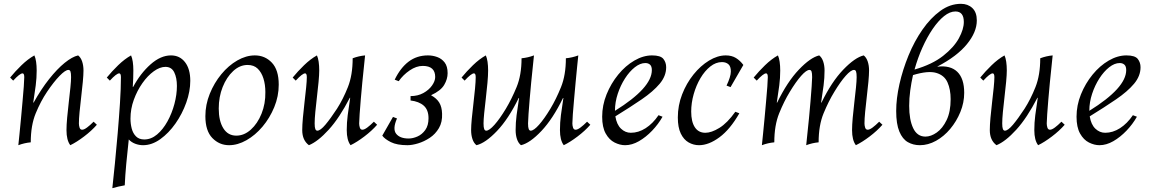

<svg xmlns="http://www.w3.org/2000/svg" viewBox="-20 -745 6012 1005"><path d="M76 15Q78 -6 82 -43.5Q86 -81 90 -126Q94 -171 98 -214.5Q102 -258 104.5 -292Q107 -326 107 -341Q107 -361 98 -361Q84 -361 49 -323L33 -339Q59 -371 92.5 -403.5Q126 -436 160 -455Q166 -442 169 -421.5Q172 -401 172 -376Q172 -337 167 -298Q162 -259 154 -208H156Q195 -278 237 -331Q279 -384 318.5 -416Q358 -448 389 -455Q403 -444 410 -423Q417 -402 417 -376Q417 -354 413.5 -316.5Q410 -279 405 -237.5Q400 -196 396.5 -159Q393 -122 393 -99Q393 -88 396.5 -77Q400 -66 410 -66Q420 -66 435.5 -77.5Q451 -89 470 -108L487 -92Q459 -60 420 -30.5Q381 -1 348 15Q328 -11 328 -64Q328 -90 331.5 -129Q335 -168 340 -210Q345 -252 348.5 -287Q352 -322 352 -341Q352 -362 349 -370.5Q346 -379 338 -379Q322 -379 291.5 -347.5Q261 -316 226 -264Q193 -215 167 -152Q141 -89 141 0Q108 3 76 15Z M568 240Q574 186 581.5 110.5Q589 35 596 -47Q603 -129 608 -206Q613 -283 613 -341Q613 -361 604 -361Q590 -361 555 -323L539 -339Q565 -371 598.5 -403.5Q632 -436 666 -455Q672 -442 675 -421.5Q678 -401 678 -376Q678 -337 675 -290H677Q715 -361 768 -408Q821 -455 875 -455Q921 -455 948.5 -419.5Q976 -384 976 -322Q976 -267 955 -208Q934 -149 898.5 -98.5Q863 -48 819 -16.5Q775 15 729 15Q708 15 688 7.5Q668 0 654 -15Q647 46 641 111.5Q635 177 633 225Q599 231 568 240ZM735 -15Q771 -15 802 -41Q833 -67 856.5 -109.5Q880 -152 893 -201Q906 -250 906 -295Q906 -338 892 -366.5Q878 -395 846 -395Q817 -395 785 -372Q753 -349 725.5 -310Q698 -271 680.5 -223Q663 -175 663 -124Q663 -97 669.5 -72Q676 -47 692 -31Q708 -15 735 -15Z M1179 15Q1128 15 1091.5 -22.5Q1055 -60 1055 -137Q1055 -197 1078 -254Q1101 -311 1138.5 -356.5Q1176 -402 1222 -428.5Q1268 -455 1314 -455Q1367 -455 1403 -417Q1439 -379 1439 -302Q1439 -241 1415.5 -184Q1392 -127 1354 -82Q1316 -37 1270 -11Q1224 15 1179 15ZM1217 -35Q1258 -35 1293 -66.5Q1328 -98 1349 -150Q1370 -202 1369 -263Q1369 -302 1359 -334Q1349 -366 1329 -385.5Q1309 -405 1276 -405Q1235 -405 1200.5 -373Q1166 -341 1145.5 -289.5Q1125 -238 1125 -177Q1125 -112 1149 -73.5Q1173 -35 1217 -35Z M1597 15Q1562 -11 1562 -64Q1562 -90 1565.5 -129Q1569 -168 1574 -210Q1579 -252 1582.5 -287Q1586 -322 1586 -341Q1586 -361 1577 -361Q1563 -361 1528 -323L1512 -339Q1538 -371 1571.5 -403.5Q1605 -436 1639 -455Q1645 -442 1648 -421.5Q1651 -401 1651 -376Q1651 -354 1647.5 -316.5Q1644 -279 1639 -237.5Q1634 -196 1630.5 -159Q1627 -122 1627 -99Q1627 -78 1630.5 -69.5Q1634 -61 1641 -61Q1657 -61 1683.5 -92.5Q1710 -124 1744 -176Q1776 -226 1801 -289Q1826 -352 1826 -440Q1858 -452 1891 -455Q1889 -434 1885 -396.5Q1881 -359 1876.5 -314Q1872 -269 1868.5 -225.5Q1865 -182 1862.5 -148Q1860 -114 1860 -99Q1860 -88 1863.5 -77Q1867 -66 1877 -66Q1887 -66 1902.5 -77.5Q1918 -89 1937 -108L1954 -92Q1926 -60 1887 -30.5Q1848 -1 1815 15Q1795 -11 1795 -64Q1795 -103 1800 -142Q1805 -181 1813 -233H1811Q1757 -128 1700.5 -66Q1644 -4 1597 15Z M2237 -246Q2266 -230 2279.5 -207.5Q2293 -185 2294 -150Q2296 -106 2277.5 -74.5Q2259 -43 2229.5 -23.5Q2200 -4 2168.5 5.5Q2137 15 2113 15Q2058 15 2026 -1Q1994 -17 1981 -35L2037 -133L2058 -125Q2034 -70 2053.5 -45Q2073 -20 2119 -20Q2141 -20 2165 -30.5Q2189 -41 2206 -64.5Q2223 -88 2223 -126Q2223 -170 2198 -192Q2173 -214 2129 -219V-242Q2167 -242 2196 -258Q2225 -274 2241.5 -297.5Q2258 -321 2258 -342Q2258 -400 2193 -400Q2159 -400 2124.5 -376.5Q2090 -353 2067 -320L2046 -328Q2076 -390 2119 -422.5Q2162 -455 2220 -455Q2245 -455 2268.5 -446.5Q2292 -438 2307.5 -418Q2323 -398 2323 -362Q2323 -331 2305 -300.5Q2287 -270 2237 -247Z M3053 -108 3070 -92Q3042 -60 3003 -30.5Q2964 -1 2931 15Q2911 -11 2911 -64Q2911 -103 2916 -142Q2921 -181 2929 -232H2927Q2874 -123 2814 -59.5Q2754 4 2707 15Q2693 4 2686 -17Q2679 -38 2679 -64Q2679 -103 2684 -142Q2689 -181 2697 -232H2695Q2642 -123 2581.5 -59.5Q2521 4 2474 15Q2460 4 2453 -17Q2446 -38 2446 -64Q2446 -87 2449.5 -124Q2453 -161 2458 -202.5Q2463 -244 2466.5 -281.5Q2470 -319 2470 -341Q2470 -361 2461 -361Q2447 -361 2412 -323L2396 -339Q2422 -371 2455.5 -403.5Q2489 -436 2523 -455Q2529 -442 2532 -421.5Q2535 -401 2535 -376Q2535 -350 2531.5 -311Q2528 -272 2523 -230Q2518 -188 2514.5 -153Q2511 -118 2511 -99Q2511 -78 2514.5 -69.5Q2518 -61 2525 -61Q2541 -61 2568.5 -92Q2596 -123 2628 -176Q2658 -226 2684 -289Q2710 -352 2710 -440Q2743 -443 2775 -455Q2773 -434 2769 -396.5Q2765 -359 2760.5 -314Q2756 -269 2752.5 -225.5Q2749 -182 2746.5 -148Q2744 -114 2744 -99Q2744 -78 2747.5 -69.5Q2751 -61 2758 -61Q2774 -61 2801.5 -92Q2829 -123 2861 -176Q2891 -226 2916.5 -289Q2942 -352 2942 -440Q2975 -443 3007 -455Q3005 -434 3001 -396.5Q2997 -359 2993 -314Q2989 -269 2985 -225.5Q2981 -182 2978.5 -148Q2976 -114 2976 -99Q2976 -88 2979.5 -77Q2983 -66 2993 -66Q3003 -66 3018.5 -77.5Q3034 -89 3053 -108Z M3252 15Q3225 15 3197 1Q3169 -13 3150.5 -46Q3132 -79 3132 -134Q3132 -194 3155 -251Q3178 -308 3216 -354.5Q3254 -401 3300.5 -428Q3347 -455 3393 -455Q3438 -455 3452.5 -436.5Q3467 -418 3467 -393Q3467 -347 3433 -306.5Q3399 -266 3339 -225Q3279 -184 3201 -136Q3208 -93 3230.5 -71.5Q3253 -50 3282 -50Q3322 -50 3359.5 -74Q3397 -98 3427 -142L3448 -134Q3426 -95 3393.5 -61Q3361 -27 3324.5 -6Q3288 15 3252 15ZM3199 -166Q3199 -164 3199 -165Q3392 -285 3392 -378Q3392 -398 3382.5 -406.5Q3373 -415 3358 -415Q3331 -415 3303 -393Q3275 -371 3251.5 -334.5Q3228 -298 3213.5 -254Q3199 -210 3199 -166Z M3639 15Q3610 15 3584.5 0.5Q3559 -14 3543.5 -46Q3528 -78 3528 -130Q3528 -193 3550.5 -251Q3573 -309 3610 -355Q3647 -401 3691.5 -428Q3736 -455 3779 -455Q3810 -455 3832 -441.5Q3854 -428 3871 -405L3804 -289L3783 -297Q3805 -343 3805.5 -370Q3806 -397 3793 -408.5Q3780 -420 3759 -420Q3727 -420 3698 -397Q3669 -374 3646.5 -336Q3624 -298 3611 -252Q3598 -206 3598 -161Q3598 -108 3617 -79Q3636 -50 3672 -50Q3704 -50 3745.5 -75.5Q3787 -101 3829 -160L3850 -152Q3802 -68 3746 -26.5Q3690 15 3639 15Z M3968 15Q3970 -6 3974 -43.5Q3978 -81 3982 -126Q3986 -171 3990 -214.5Q3994 -258 3996.5 -292Q3999 -326 3999 -341Q3999 -361 3990 -361Q3976 -361 3941 -323L3925 -339Q3951 -371 3984.5 -403.5Q4018 -436 4052 -455Q4058 -442 4061 -421.5Q4064 -401 4064 -376Q4064 -337 4059 -298Q4054 -259 4046 -208H4048Q4101 -317 4161.5 -380.5Q4222 -444 4268 -455Q4282 -444 4289 -423Q4296 -402 4296 -376Q4296 -337 4291 -298Q4286 -259 4278 -208H4280Q4333 -317 4394 -380.5Q4455 -444 4501 -455Q4515 -444 4522 -423Q4529 -402 4529 -376Q4529 -354 4525.5 -316.5Q4522 -279 4517 -237.5Q4512 -196 4508.5 -159Q4505 -122 4505 -99Q4505 -88 4508.5 -77Q4512 -66 4522 -66Q4532 -66 4547.5 -77.5Q4563 -89 4582 -108L4599 -92Q4571 -60 4532 -30.5Q4493 -1 4460 15Q4440 -11 4440 -64Q4440 -90 4443.5 -129Q4447 -168 4452 -210Q4457 -252 4460.5 -287Q4464 -322 4464 -341Q4464 -362 4461 -370.5Q4458 -379 4450 -379Q4434 -379 4406.5 -348Q4379 -317 4347 -264Q4317 -215 4291 -152Q4265 -89 4265 0Q4232 3 4200 15Q4202 -6 4206 -43.5Q4210 -81 4214.5 -126Q4219 -171 4222.5 -214.5Q4226 -258 4228.5 -292Q4231 -326 4231 -341Q4231 -362 4228 -370.5Q4225 -379 4217 -379Q4201 -379 4173.5 -348Q4146 -317 4114 -264Q4084 -215 4058.5 -152Q4033 -89 4033 0Q4000 3 3968 15Z M4887 -396Q4955 -404 4991 -369Q5027 -334 5027 -259Q5027 -208 5007 -159Q4987 -110 4954 -70.5Q4921 -31 4879.5 -8Q4838 15 4795 15Q4760 15 4732 -1Q4704 -17 4687.5 -56.5Q4671 -96 4671 -164Q4671 -229 4688 -304.5Q4705 -380 4735.5 -454.5Q4766 -529 4808.5 -590Q4851 -651 4902 -688Q4953 -725 5010 -725Q5046 -725 5069.5 -703Q5093 -681 5093 -638Q5093 -577 5041 -513.5Q4989 -450 4887 -397ZM4981 -685Q4952 -685 4921.5 -660.5Q4891 -636 4862 -593.5Q4833 -551 4808.5 -496.5Q4784 -442 4767 -381Q4860 -408 4916.5 -452.5Q4973 -497 4999 -544.5Q5025 -592 5025 -630Q5025 -685 4981 -685ZM4824 -30Q4853 -30 4883.5 -51.5Q4914 -73 4935 -116.5Q4956 -160 4956 -226Q4956 -277 4939.5 -314Q4923 -351 4880.5 -363.5Q4838 -376 4759 -352Q4750 -312 4744.5 -271Q4739 -230 4739 -191Q4739 -118 4760 -74Q4781 -30 4824 -30Z M5196 15Q5161 -11 5161 -64Q5161 -90 5164.5 -129Q5168 -168 5173 -210Q5178 -252 5181.5 -287Q5185 -322 5185 -341Q5185 -361 5176 -361Q5162 -361 5127 -323L5111 -339Q5137 -371 5170.5 -403.5Q5204 -436 5238 -455Q5244 -442 5247 -421.5Q5250 -401 5250 -376Q5250 -354 5246.5 -316.5Q5243 -279 5238 -237.5Q5233 -196 5229.5 -159Q5226 -122 5226 -99Q5226 -78 5229.5 -69.5Q5233 -61 5240 -61Q5256 -61 5282.5 -92.5Q5309 -124 5343 -176Q5375 -226 5400 -289Q5425 -352 5425 -440Q5457 -452 5490 -455Q5488 -434 5484 -396.5Q5480 -359 5475.5 -314Q5471 -269 5467.5 -225.5Q5464 -182 5461.5 -148Q5459 -114 5459 -99Q5459 -88 5462.5 -77Q5466 -66 5476 -66Q5486 -66 5501.5 -77.5Q5517 -89 5536 -108L5553 -92Q5525 -60 5486 -30.5Q5447 -1 5414 15Q5394 -11 5394 -64Q5394 -103 5399 -142Q5404 -181 5412 -233H5410Q5356 -128 5299.5 -66Q5243 -4 5196 15Z M5735 15Q5708 15 5680 1Q5652 -13 5633.5 -46Q5615 -79 5615 -134Q5615 -194 5638 -251Q5661 -308 5699 -354.5Q5737 -401 5783.5 -428Q5830 -455 5876 -455Q5921 -455 5935.5 -436.5Q5950 -418 5950 -393Q5950 -347 5916 -306.5Q5882 -266 5822 -225Q5762 -184 5684 -136Q5691 -93 5713.5 -71.5Q5736 -50 5765 -50Q5805 -50 5842.5 -74Q5880 -98 5910 -142L5931 -134Q5909 -95 5876.5 -61Q5844 -27 5807.5 -6Q5771 15 5735 15ZM5682 -166Q5682 -164 5682 -165Q5875 -285 5875 -378Q5875 -398 5865.5 -406.5Q5856 -415 5841 -415Q5814 -415 5786 -393Q5758 -371 5734.5 -334.5Q5711 -298 5696.5 -254Q5682 -210 5682 -166Z"/></svg>

Font: Bona Nova
Style: Italic
Weight: 400
Italic angle: -4°
Designer: Mateusz Machalski
Foundry: Capitalics
Version: Version 4.001; ttfautohint (v1.8.3)